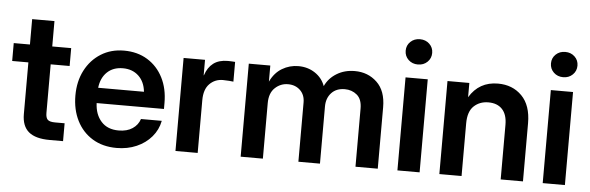

<svg xmlns="http://www.w3.org/2000/svg" viewBox="-48 -890 3259 1060"><g transform="rotate(5 1581.5 -360.0)"><path d="M326.7 -515.6V-416.5H221.7V-147.9Q221.7 -120.1 232.9 -109.6Q244.1 -99.1 273.9 -99.1H326.7V0H252.4Q173.8 0 136 -31.7Q98.1 -63.5 98.1 -129.9V-416.5H8.3V-515.6H98.1V-656.2H221.7V-515.6Z M624 11.7Q546.9 11.7 490.2 -22.9Q433.6 -57.6 403.1 -118.4Q372.6 -179.2 372.6 -257.3Q372.6 -335.9 404.1 -396.7Q435.5 -457.5 491.2 -492.4Q546.9 -527.3 619.1 -527.3Q693.4 -527.3 749 -493.2Q804.7 -459 835.4 -398.7Q866.2 -338.4 866.2 -259.3V-225.6H493.2Q495.6 -162.6 530.3 -124Q564.9 -85.4 627 -85.4Q673.3 -85.4 703.6 -105.7Q733.9 -126 744.6 -159.2H859.9Q850.1 -108.9 817.1 -70.3Q784.2 -31.7 734.4 -10Q684.6 11.7 624 11.7ZM494.1 -310.5H748Q742.2 -365.7 708.3 -397.7Q674.3 -429.7 621.1 -429.7Q567.4 -429.7 533.9 -397.7Q500.5 -365.7 494.1 -310.5Z M949.7 0V-515.6H1068.4V-430.2H1069.8Q1084 -474.1 1114.5 -497.3Q1145 -520.5 1194.8 -520.5Q1207.5 -520.5 1217.5 -519.8Q1227.5 -519 1234.9 -518.6V-409.2Q1228 -410.2 1211.4 -411.6Q1194.8 -413.1 1176.8 -413.1Q1132.8 -413.1 1102.8 -382.8Q1072.8 -352.5 1072.8 -292V0Z M1311 0V-515.6H1430.2V-426.3Q1453.6 -476.1 1495.1 -501Q1536.6 -525.9 1585.4 -525.9Q1637.7 -525.9 1677.7 -499.3Q1717.8 -472.7 1733.9 -428.2Q1754.4 -472.7 1797.9 -499.3Q1841.3 -525.9 1897.9 -525.9Q1971.2 -525.9 2021 -478.5Q2070.8 -431.2 2070.8 -340.3V0H1947.3V-322.8Q1947.3 -374 1919.2 -397.7Q1891.1 -421.4 1851.6 -421.4Q1804.7 -421.4 1777.6 -392.1Q1750.5 -362.8 1750.5 -316.4V0H1630.9V-328.6Q1630.9 -370.6 1604.5 -396Q1578.1 -421.4 1537.1 -421.4Q1495.6 -421.4 1464.8 -392.3Q1434.1 -363.3 1434.1 -307.6V0Z M2179.7 0V-515.6H2302.7V0ZM2241.2 -592.3Q2209.5 -592.3 2188.5 -612.5Q2167.5 -632.8 2167.5 -662.6Q2167.5 -692.4 2188.5 -712.4Q2209.5 -732.4 2241.2 -732.4Q2272.5 -732.4 2293.5 -712.4Q2314.5 -692.4 2314.5 -662.6Q2314.5 -632.8 2293.5 -612.5Q2272.5 -592.3 2241.2 -592.3Z M2535.2 -291.5V0H2412.1V-515.6H2533.2V-436.5Q2586.9 -525.9 2691.4 -525.9Q2772.5 -525.9 2824 -473.6Q2875.5 -421.4 2875.5 -322.3V0H2752V-302.7Q2752 -359.4 2724.6 -388.7Q2697.3 -418 2647.9 -418Q2599.6 -418 2567.4 -387.7Q2535.2 -357.4 2535.2 -291.5Z M2984.9 0V-515.6H3107.9V0ZM3046.4 -592.3Q3014.6 -592.3 2993.7 -612.5Q2972.7 -632.8 2972.7 -662.6Q2972.7 -692.4 2993.7 -712.4Q3014.6 -732.4 3046.4 -732.4Q3077.6 -732.4 3098.6 -712.4Q3119.6 -692.4 3119.6 -662.6Q3119.6 -632.8 3098.6 -612.5Q3077.6 -592.3 3046.4 -592.3Z"/></g></svg>

Font: Inter Display SemiBold
Style: Regular
Weight: 600
Designer: Rasmus Andersson
Foundry: rsms
Version: Version 4.001;git-9221beed3